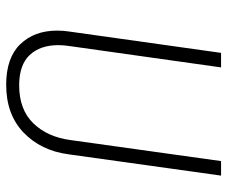

<svg xmlns="http://www.w3.org/2000/svg" viewBox="-77 -647 735 621"><g transform="rotate(90 290.5 -336.5)"><path d="M479 -190Q467 -101 408.5 -45Q350 11 254 11Q167 11 123 -34.5Q79 -80 79 -154Q79 -174 82 -193L151 -684H198L129 -194Q126 -175 126 -158Q126 -99 158 -65Q190 -31 256 -31Q334 -31 378.5 -76.5Q423 -122 433 -197L501 -684H548Z"/></g></svg>

Font: Fira Sans Condensed ExtraLight
Style: Italic
Weight: 275
Width: 3
Italic angle: -8°
Designer: Carrois Corporate & Edenspiekermann AG
Foundry: Carrois Corporate GbR & Edenspiekermann AG
Version: Version 4.203